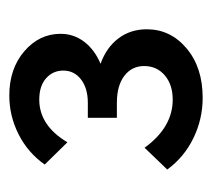

<svg xmlns="http://www.w3.org/2000/svg" viewBox="-42 -820 466 423"><g transform="rotate(-90 191.5 -608.0)"><path d="M30 -473 78 -523Q123 -461 184 -461Q217 -461 237.5 -478.5Q258 -496 258 -524Q258 -551 236.5 -567.5Q215 -584 177 -584H144V-648H177Q209 -648 228.5 -663Q248 -678 248 -702Q248 -725 231 -740Q214 -755 184 -755Q127 -755 90 -693L41 -743Q67 -780 107.5 -800.5Q148 -821 193 -821Q252 -821 290.5 -788Q329 -755 329 -708Q329 -679 311.5 -656Q294 -633 263 -620Q299 -607 319 -580.5Q339 -554 339 -518Q339 -466 297 -430.5Q255 -395 188 -395Q141 -395 99 -415.5Q57 -436 30 -473Z"/></g></svg>

Font: Wix Madefor Text Medium
Style: Regular
Weight: 500
Designer: Dalton Maag Ltd
Foundry: Dalton Maag Ltd
Version: Version 3.100